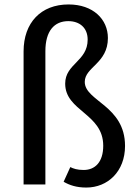

<svg xmlns="http://www.w3.org/2000/svg" viewBox="-20 -829 618 863"><path d="M288 -809C164 -809 86 -727 86 -598V0H184V-599C184 -690 224 -734 287 -734C337 -734 374 -705 374 -651C374 -553 273 -543 273 -453C273 -329 444 -319 444 -174C444 -100 407 -65 356 -65C327 -65 310 -71 296 -78L266 -12C292 3 323 14 368 14C464 14 542 -58 542 -173C542 -355 361 -374 361 -461C361 -528 465 -544 465 -658C465 -742 399 -809 288 -809Z"/></svg>

Font: Glow Sans SC Condensed Medium
Style: Regular
Weight: 600
Width: 3
Designer: Ryoko NISHIZUKA (kana, bopomofo & ideographs); Paul D. Hunt (Latin, Greek & Cyrillic); Sandoll Communications, Soo-young
Version: Version 0.93